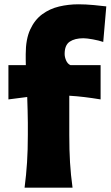

<svg xmlns="http://www.w3.org/2000/svg" viewBox="-20 -869 512 889"><path d="M93.8 0Q101.6 -60.1 105.2 -116.9Q108.9 -173.8 108.9 -244.6V-300.8Q108.9 -327.1 107.9 -357.2Q106.9 -387.2 106 -419.9L19 -408.7V-567.4H99.6Q99.1 -580.6 99.1 -593.3Q99.1 -606 99.1 -618.2Q99.1 -687.5 119.9 -732.4Q140.6 -777.3 175.5 -803Q210.4 -828.6 253.9 -838.9Q297.4 -849.1 343.3 -849.1Q376 -849.1 414.8 -845.5Q453.6 -841.8 472.2 -839.4L458 -674.8Q438 -681.6 409.7 -686.8Q381.3 -691.9 366.2 -691.9Q326.2 -691.9 302.7 -676Q279.3 -660.2 279.3 -619.1Q279.3 -605 286.1 -589.1Q293 -573.2 306.2 -567.4H445.8V-408.7Q407.7 -415 371.8 -419.4Q335.9 -423.8 300.8 -425.8V-244.6Q300.8 -173.8 304.2 -116.9Q307.6 -60.1 315.9 0Z"/></svg>

Font: Pinar ExtraBold
Style: Regular
Weight: 800
Designer: Amin Abedi
Version: Version 3.000